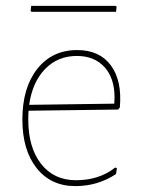

<svg xmlns="http://www.w3.org/2000/svg" viewBox="-20 -627 486 652"><path d="M373 -607 376 -604 374 -587H87L84 -590L86 -607ZM236 5Q153 5 104.5 -56Q56 -117 56 -221Q56 -329 106.5 -393Q157 -457 242 -457Q318 -457 356.5 -405Q395 -353 387 -262L381 -255L77 -251Q76 -242 76 -221Q76 -126 119.5 -70.5Q163 -15 238 -15Q317 -15 371 -58L377 -56L374 -36Q312 5 236 5ZM241 -437Q176 -437 133 -392.5Q90 -348 79 -271L368 -275L369 -296Q369 -362 334.5 -399.5Q300 -437 241 -437Z"/></svg>

Font: Alegreya Sans SC Thin
Style: Regular
Weight: 100
Designer: Juan Pablo del Peral
Foundry: Huerta Tipografica
Version: Version 2.007